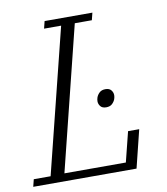

<svg xmlns="http://www.w3.org/2000/svg" viewBox="-94 -765 722 831"><g transform="rotate(-10 266.5 -349.0)"><path d="M-7 -32H67L225 -666H150L158 -698H368L360 -666H285L128 -34H398L431 -166H480L439 0H-15ZM356 -284Q339 -284 331 -294Q323 -304 323 -316Q323 -324 326 -333Q330 -344 339.5 -353Q349 -362 366 -362Q383 -362 391 -352Q399 -342 399 -330Q399 -322 396 -313Q392 -302 382.5 -293Q373 -284 356 -284Z"/></g></svg>

Font: IBM Plex Serif Light
Style: Italic
Weight: 300
Italic angle: -14°
Designer: Mike Abbink, Paul van der Laan, Pieter van Rosmalen
Foundry: Bold Monday
Version: Version 3.001